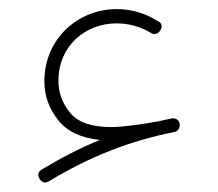

<svg xmlns="http://www.w3.org/2000/svg" viewBox="-20 -378 471 414"><path d="M65.4 7.8C68.8 13.2 72.8 15.6 77.1 15.6C79.6 15.6 82.5 14.6 85.9 12.7C173.3 -40.5 262.7 -75.2 356 -93.3C363.8 -94.7 367.7 -102.5 367.7 -108.4V-110.8C366.2 -117.2 362.8 -121.1 356.4 -122.6H353.5C353 -123 352.5 -123 352.1 -123C351.6 -123 351.1 -123 350.6 -122.6C340.3 -120.6 330.6 -118.7 320.8 -116.2C284.2 -109.9 245.1 -104 219.7 -104C177.2 -104 147.9 -114.3 131.3 -134.8C114.3 -155.3 106 -178.2 106 -203.6C106 -280.3 165.5 -327.6 231 -327.6C257.8 -327.6 282.7 -320.8 306.2 -306.6C308.6 -305.2 310.5 -304.7 313 -304.7C315.4 -304.7 322.3 -305.7 326.2 -313.5C327.6 -316.4 328.6 -318.8 328.6 -321.3C328.6 -326.2 325.7 -330.1 319.3 -333C291.5 -350.6 261.2 -358.4 231.4 -358.4C149.9 -358.4 75.7 -295.9 75.7 -202.6C75.7 -171.9 85.4 -144.5 104.5 -120.1C123.5 -95.2 153.8 -80.6 195.3 -76.2C153.3 -59.1 111.8 -37.6 70.3 -12.7C64.9 -9.3 62.5 -5.4 62.5 -1C62.5 1.5 63.5 4.4 65.4 7.8Z"/></svg>

Font: Mikhak ExtraLight
Style: Regular
Weight: 200
Designer: Amin Abedi
Version: Version 3.2